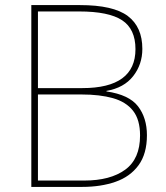

<svg xmlns="http://www.w3.org/2000/svg" viewBox="-20 -734 653 754"><path d="M294 -714Q425 -714 482 -671Q539 -628 539 -542Q539 -481 503 -435Q467 -389 398 -377V-375Q487 -362 522 -316.5Q557 -271 557 -203Q557 -130 524 -85Q491 -40 433.5 -20Q376 0 303 0H103V-714ZM303 -388Q512 -388 512 -541Q512 -620 459.5 -654.5Q407 -689 291 -689H129V-388ZM129 -363V-25H311Q413 -25 471.5 -67.5Q530 -110 530 -202Q530 -264 502.5 -299Q475 -334 423.5 -348.5Q372 -363 300 -363Z"/></svg>

Font: Noto Sans Devanagari Thin
Style: Regular
Weight: 100
Designer: Jelle Bosma - Monotype Design Team
Foundry: Monotype Imaging Inc.
Version: Version 2.004; ttfautohint (v1.8.4.7-5d5b)